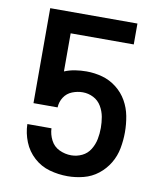

<svg xmlns="http://www.w3.org/2000/svg" viewBox="-83 -803 743 878"><g transform="rotate(10 288.0 -363.5)"><path d="M290 8Q327 8 364 -1.5Q401 -11 431 -34.5Q461 -58 480.5 -90.5Q500 -123 507 -160.5Q514 -198 514 -235Q514 -273 507 -310Q500 -347 481.5 -379.5Q463 -412 433 -435.5Q403 -459 367 -469Q331 -479 293 -479Q267 -479 241 -475Q215 -471 191 -461V-638H484V-735H79V-294H191Q192 -320 206 -341.5Q220 -363 244 -372.5Q268 -382 293 -382Q319 -382 342.5 -370Q366 -358 379.5 -335Q393 -312 397.5 -286.5Q402 -261 402 -236Q402 -209 397 -183.5Q392 -158 378 -135Q364 -112 340 -100.5Q316 -89 290 -89Q261 -89 234.5 -101.5Q208 -114 194.5 -140.5Q181 -167 180 -195H68Q69 -153 85 -113Q101 -73 133 -44Q165 -15 206 -3.5Q247 8 290 8Z"/></g></svg>

Font: Iosevka Sparkle Semibold
Style: Regular
Weight: 600
Designer: Belleve Invis
Foundry: Belleve Invis
Version: Version 4.5.0; ttfautohint (v1.8.3)